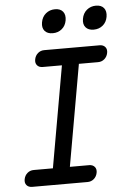

<svg xmlns="http://www.w3.org/2000/svg" viewBox="-62 -991 723 1037"><g transform="rotate(-5 300.0 -472.5)"><path d="M282 -90H386Q406 -90 416.5 -77.5Q427 -65 423 -45Q419 -25 404.5 -12.5Q390 0 370 0H70Q50 0 39.5 -12.5Q29 -25 33 -45Q37 -65 51.5 -77.5Q66 -90 86 -90H190L287 -640H183Q163 -640 152.5 -652.5Q142 -665 146 -685Q150 -705 164.5 -717.5Q179 -730 199 -730H499Q519 -730 529.5 -717.5Q540 -705 536 -685Q532 -665 517.5 -652.5Q503 -640 483 -640H379ZM475 -817Q446 -817 431.5 -834Q417 -851 422 -880Q427 -910 448 -927.5Q469 -945 498 -945Q527 -945 541 -927.5Q555 -910 550 -880Q545 -851 524.5 -834Q504 -817 475 -817ZM253 -817Q224 -817 209.5 -834Q195 -851 200 -880Q205 -910 226 -927.5Q247 -945 276 -945Q305 -945 319 -927.5Q333 -910 328 -880Q323 -851 302.5 -834Q282 -817 253 -817Z"/></g></svg>

Font: Maple Mono
Style: Italic
Weight: 400
Italic angle: -10°
Monospace: yes
Designer: subframe7536
Version: Version 7.300